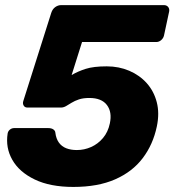

<svg xmlns="http://www.w3.org/2000/svg" viewBox="-20 -720 685 751"><path d="M266.9 11.2Q176.4 11.2 115.9 -17.9Q55.4 -47 28.3 -94.6Q1.1 -142.2 9.9 -198.1Q11.5 -207.1 18.8 -213.1Q26.1 -219 35.1 -219H168.5Q181.5 -219 188.8 -213.7Q196.1 -208.5 196.6 -200.4Q199.5 -177.4 210.4 -162.2Q221.2 -147.1 239.2 -140.1Q257.1 -133.1 280.6 -133.1Q309.7 -133.1 336.5 -145Q363.2 -156.9 382.9 -180.2Q402.6 -203.6 409.6 -237.1Q419.1 -281.5 398.3 -309.1Q377.5 -336.8 329.4 -336.8Q305.5 -336.8 288.8 -331.2Q272.1 -325.6 259.9 -318Q247.7 -310.4 238 -304.8Q228.2 -299.3 218.5 -299.3H87.4Q77.1 -299.3 72.6 -307Q68 -314.8 71 -324.4L180.6 -670.1Q185.5 -684.9 196.3 -692.4Q207 -700 219.5 -700H621.1Q631.7 -700 637.7 -692.8Q643.6 -685.5 641.6 -674.9L621.4 -580.8Q618.7 -570.1 610.2 -562.9Q601.6 -555.6 591 -555.6H300.9L260.2 -426.5Q284.7 -441 315.3 -450.7Q345.9 -460.5 397.5 -460.5Q445 -460.5 485.6 -443.2Q526.1 -425.9 554.1 -394.6Q582.1 -363.2 593.2 -320.2Q604.4 -277.1 593.4 -225.2Q578.6 -154.7 538.3 -101.5Q498 -48.2 430.4 -18.5Q362.9 11.2 266.9 11.2Z"/></svg>

Font: Rubik Light
Style: Italic
Weight: 300
Italic angle: -12°
Designer: Hubert and Fischer
Foundry: Hubert and Fischer
Version: Version 2.300;gftools[0.9.30]